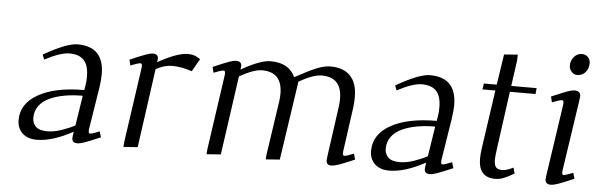

<svg xmlns="http://www.w3.org/2000/svg" viewBox="-44 -755 2792 901"><g transform="rotate(5 1352.5 -305.0)"><path d="M58.1 -78.1Q58.1 -156.2 137.5 -200.7Q216.8 -245.1 353 -245.1L356.9 -269Q359.9 -283.7 359.9 -309.1Q359.9 -361.3 337.4 -385.7Q314.9 -410.2 269 -410.2Q227.1 -410.2 152.8 -371.1L144 -394Q252.9 -456.1 303.2 -456.1Q428.2 -456.1 428.2 -325.2Q428.2 -304.7 422.9 -264.2L391.1 -64.9Q388.2 -43.9 397.9 -43.9Q407.2 -43.9 441.9 -58.1L450.2 -30.8Q397.5 -8.3 375.7 -0.7Q354 6.8 341.8 6.8Q316.9 6.8 316.9 -16.1Q316.9 -19.5 318.8 -33.2L320.8 -45.9Q224.1 6.8 150.9 6.8Q106.9 6.8 82.5 -16.8Q58.1 -40.5 58.1 -78.1ZM126 -94.2Q126 -70.3 142.1 -53.7Q158.2 -37.1 196.8 -37.1Q227.5 -37.1 263.9 -49.6Q300.3 -62 326.2 -76.2L348.1 -217.8Q302.2 -217.8 263.7 -210.9Q225.1 -204.1 193.6 -189.9Q162.1 -175.8 144 -151.4Q126 -127 126 -94.2Z M551.8 -405.8Q606.4 -429.2 627 -436.5Q647.5 -443.8 659.7 -443.8Q684.1 -443.8 684.1 -421.9Q684.1 -415 683.1 -410.2L681.6 -404.8Q772.9 -456.1 822.8 -456.1Q848.1 -456.1 864.7 -446.8L881.8 -437L847.7 -377Q797.9 -394 752.9 -394Q718.3 -394 677.7 -372.1L626 0L559.1 4.9L561 -19L611.8 -372.1Q614.7 -393.1 605 -393.1Q593.8 -393.1 558.1 -378.9Z M943.4 -405.8Q998 -429.2 1018.6 -436.5Q1039.1 -443.8 1051.3 -443.8Q1076.7 -443.8 1076.7 -421.9Q1076.7 -416 1075.7 -411.1L1074.7 -404.8Q1165 -456.1 1212.4 -456.1Q1299.3 -456.1 1328.6 -391.1Q1394.5 -427.2 1430.7 -441.7Q1466.8 -456.1 1493.7 -456.1Q1556.2 -456.1 1588.4 -422.1Q1620.6 -388.2 1620.6 -323.2Q1620.6 -298.8 1617.7 -274.9L1588.4 -64.9Q1585.4 -43.9 1595.7 -43.9Q1605 -43.9 1639.6 -58.1L1647.5 -30.8Q1595.2 -8.3 1573.2 -0.7Q1551.3 6.8 1538.6 6.8Q1514.6 6.8 1514.6 -16.1Q1514.6 -19.5 1516.6 -35.2L1549.3 -270Q1552.2 -291.5 1552.2 -308.1Q1552.2 -410.2 1457.5 -410.2Q1417.5 -410.2 1350.6 -372.1L1295.4 0L1229.5 4.9L1231.4 -19L1268.6 -270Q1271.5 -291.5 1271.5 -308.1Q1271.5 -410.2 1176.3 -410.2Q1137.2 -410.2 1070.3 -372.1L1017.6 0L950.7 4.9L952.6 -19L1003.4 -372.1Q1006.3 -393.1 996.6 -393.1Q985.4 -393.1 949.7 -378.9Z M1718.3 -78.1Q1718.3 -156.2 1797.6 -200.7Q1877 -245.1 2013.2 -245.1L2017.1 -269Q2020 -283.7 2020 -309.1Q2020 -361.3 1997.6 -385.7Q1975.1 -410.2 1929.2 -410.2Q1887.2 -410.2 1813 -371.1L1804.2 -394Q1913.1 -456.1 1963.4 -456.1Q2088.4 -456.1 2088.4 -325.2Q2088.4 -304.7 2083 -264.2L2051.3 -64.9Q2048.3 -43.9 2058.1 -43.9Q2067.4 -43.9 2102.1 -58.1L2110.4 -30.8Q2057.6 -8.3 2035.9 -0.7Q2014.2 6.8 2002 6.8Q1977.1 6.8 1977.1 -16.1Q1977.1 -19.5 1979 -33.2L1981 -45.9Q1884.3 6.8 1811 6.8Q1767.1 6.8 1742.7 -16.8Q1718.3 -40.5 1718.3 -78.1ZM1786.1 -94.2Q1786.1 -70.3 1802.2 -53.7Q1818.4 -37.1 1856.9 -37.1Q1887.7 -37.1 1924.1 -49.6Q1960.4 -62 1986.3 -76.2L2008.3 -217.8Q1962.4 -217.8 1923.8 -210.9Q1885.3 -204.1 1853.8 -189.9Q1822.3 -175.8 1804.2 -151.4Q1786.1 -127 1786.1 -94.2Z M2213.9 -411.1 2218.3 -439H2278.8L2300.8 -583L2365.2 -587.9L2364.3 -561L2347.2 -439H2466.8L2463.9 -411.1H2343.3L2306.2 -141.1Q2300.8 -100.6 2300.8 -89.8Q2300.8 -61.5 2310.1 -51.8Q2319.3 -42 2337.9 -42Q2359.9 -42 2391.1 -58.1L2398.9 -30.8Q2369.6 -13.7 2350.1 -5.9Q2330.6 2 2309.1 2Q2231 2 2231 -86.9Q2231 -107.9 2235.8 -141.1L2274.9 -411.1Z M2537.6 -405.8Q2592.3 -429.2 2612.8 -436.5Q2633.3 -443.8 2645.5 -443.8Q2673.8 -443.8 2673.8 -418.9Q2673.8 -415.5 2671.9 -401.9L2621.6 -64.9Q2618.7 -43.9 2627.9 -43.9Q2637.2 -43.9 2672.9 -58.1L2680.7 -30.8Q2628.4 -8.3 2606.4 -0.7Q2584.5 6.8 2571.8 6.8Q2545.9 6.8 2545.9 -17.1Q2545.9 -21.5 2547.9 -35.2L2597.7 -372.1Q2600.6 -393.1 2590.8 -393.1Q2579.6 -393.1 2543.9 -378.9ZM2612.8 -558.1Q2612.8 -582 2627.9 -599.6Q2643.1 -617.2 2665.5 -617.2Q2681.6 -617.2 2693.1 -606.2Q2704.6 -595.2 2704.6 -576.2Q2704.6 -551.3 2689.5 -534.2Q2674.3 -517.1 2650.9 -517.1Q2634.8 -517.1 2623.8 -529.8Q2612.8 -542.5 2612.8 -558.1Z"/></g></svg>

Font: Dehuti
Style: Italic
Weight: 400
Version: Version 1.2